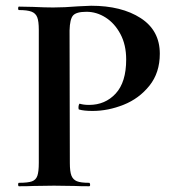

<svg xmlns="http://www.w3.org/2000/svg" viewBox="-20 -648 614 668"><path d="M46 -12Q77 -12 91 -17Q105 -22 110 -36.5Q115 -51 115 -81V-544Q115 -574 109.5 -588Q104 -602 89.5 -607.5Q75 -613 46 -613Q43 -613 43 -619Q43 -625 46 -625L95 -624Q137 -622 165 -622Q204 -622 252 -626Q286 -628 297 -628Q403 -628 469.5 -585Q536 -542 536 -461Q536 -395 500 -350Q464 -305 410 -283.5Q356 -262 302 -262Q272 -262 255 -267Q253 -267 253 -274Q253 -279 254.5 -283.5Q256 -288 258 -287Q271 -283 290 -283Q346 -283 382.5 -322.5Q419 -362 419 -441Q419 -492 399 -529.5Q379 -567 347.5 -587Q316 -607 281 -607Q246 -607 234.5 -594.5Q223 -582 222 -542L223 -81Q223 -51 228.5 -37Q234 -23 247.5 -17.5Q261 -12 290 -12Q293 -12 293.5 -6Q294 0 290 0Q258 0 240 -1L168 -2L97 -1Q78 0 46 0Q43 0 43 -6Q43 -12 46 -12Z"/></svg>

Font: Cormorant Upright
Style: Bold
Weight: 700
Designer: Christian Thalmann (Catharsis Fonts)
Foundry: Catharsis Fonts
Version: Version 3.302